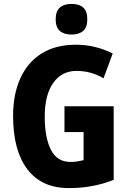

<svg xmlns="http://www.w3.org/2000/svg" viewBox="-20 -953 663 983"><path d="M310 -409H562V-32Q508 -11 452 -0.5Q396 10 333 10Q193 10 120 -86.5Q47 -183 47 -359Q47 -471 84.5 -553Q122 -635 193.5 -679.5Q265 -724 369 -724Q422 -724 470.5 -711.5Q519 -699 557 -679L510 -552Q481 -570 445.5 -580Q410 -590 372 -590Q296 -590 252.5 -528.5Q209 -467 209 -355Q209 -249 240.5 -186.5Q272 -124 340 -124Q361 -124 376.5 -126.5Q392 -129 408 -133V-277H310ZM346 -933Q386 -933 406.5 -914Q427 -895 427 -854Q427 -813 405.5 -794.5Q384 -776 346 -776Q308 -776 286.5 -794.5Q265 -813 265 -854Q265 -895 286 -914Q307 -933 346 -933Z"/></svg>

Font: Noto Sans Sinhala Condensed ExtraBold
Style: Regular
Weight: 800
Width: 3
Designer: Jelle Bosma - Monotype Design Team
Foundry: Monotype Imaging Inc.
Version: Version 2.006; ttfautohint (v1.8.4.7-5d5b)